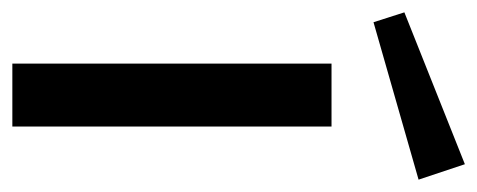

<svg xmlns="http://www.w3.org/2000/svg" viewBox="-255 -522 773 311"><g transform="rotate(90 131.5 -366.5)"><path d="M242 -733 -4 -635 12 -585 267 -658ZM181 -517H79V0H181Z"/></g></svg>

Font: United Sans Medium
Style: Regular
Weight: 500
Designer: Pablo Impallari, Rodrigo Fuenzalida (Modified by Dan O. Williams)
Version: Version 1.000;PS 001.000;hotconv 1.0.88;makeotf.lib2.5.64775